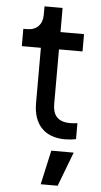

<svg xmlns="http://www.w3.org/2000/svg" viewBox="-61 -700 517 983"><g transform="rotate(5 198.0 -208.5)"><path d="M291 6C306 6 330 4 347 0V-82C335 -80 320 -79 310 -79C244 -79 220 -114 220 -169V-450H341V-539H220V-663H127V-619C127 -570 97 -539 49 -539H29V-450H127V-166C127 -56 186 6 291 6ZM187 246H274L341 70H226Z"/></g></svg>

Font: Mluvka Medium
Style: Regular
Weight: 500
Designer: Modified by Jiří Krblich, Original typeface by Gumpita Rahayu
Foundry: Gumpita Rahayu & Jiří Krblich
Version: Version 2.000;Glyphs 3.1.1 (3134)